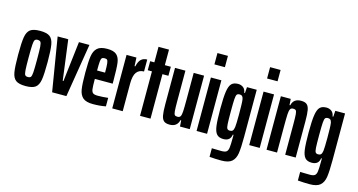

<svg xmlns="http://www.w3.org/2000/svg" viewBox="-94 -1153 3294 1768"><g transform="rotate(15 1553.0 -269.5)"><path d="M25 -255Q25 -370 34 -422.5Q43 -475 72 -496.5Q101 -518 165 -518Q229 -518 258 -496.5Q287 -475 296 -422.5Q305 -370 305 -255Q305 -140 296 -87.5Q287 -35 258 -13.5Q229 8 165 8Q101 8 72 -13.5Q43 -35 34 -87.5Q25 -140 25 -255ZM205 -255Q205 -342 202.5 -376Q200 -410 192.5 -420.5Q185 -431 165 -432Q145 -432 137.5 -421.5Q130 -411 127.5 -376.5Q125 -342 125 -255Q125 -168 127.5 -133.5Q130 -99 137.5 -88.5Q145 -78 165 -78Q185 -78 192.5 -88.5Q200 -99 202.5 -133.5Q205 -168 205 -255Z M417 0 333 -510H434L484 -127H491L536 -510H636L553 0Z M935 -221H765Q765 -152 768.5 -125Q772 -98 785 -88Q798 -78 831 -78Q851 -78 878.5 -79.5Q906 -81 929 -84V-3Q876 8 807 8Q741 8 711 -18.5Q681 -45 673 -97Q665 -149 665 -254Q665 -359 673 -411.5Q681 -464 710.5 -491Q740 -518 805 -518Q867 -518 894.5 -493Q922 -468 928.5 -417Q935 -366 935 -254ZM765 -301H841V-308Q841 -364 838 -388.5Q835 -413 828 -420.5Q821 -428 804 -428Q786 -428 778 -420.5Q770 -413 767.5 -387.5Q765 -362 765 -301Z M990 -510H1084L1088 -429H1095Q1106 -478 1128 -498Q1150 -518 1185 -518V-404Q1139 -404 1114.5 -371.5Q1090 -339 1090 -262V0H990Z M1255 0V-424H1215V-510H1255V-658H1355V-510H1412V-424H1355V0Z M1452 -163V-510H1551V-219Q1551 -151 1553.5 -124Q1556 -97 1563.5 -89Q1571 -81 1590 -81Q1610 -81 1618 -95Q1626 -109 1628 -143.5Q1630 -178 1630 -262V-510H1729V0H1636L1632 -58H1625Q1609 8 1538 8Q1501 8 1483 -7.5Q1465 -23 1458.5 -58.5Q1452 -94 1452 -163Z M1794 -635V-743H1894V-635ZM1794 0V-510H1894V0Z M1971 199V117Q1993 117 2007 118L2063 119Q2096 119 2110 108.5Q2124 98 2128 69.5Q2132 41 2132 -26V-54H2125Q2117 8 2051 8Q2008 8 1987 -15.5Q1966 -39 1959 -93Q1952 -147 1952 -254Q1952 -364 1960.5 -419.5Q1969 -475 1990 -496.5Q2011 -518 2053 -518Q2080 -518 2101 -502.5Q2122 -487 2127 -453H2134L2138 -510H2231V-64Q2231 44 2223 96.5Q2215 149 2184 176.5Q2153 204 2085 204Q2026 204 1971 199ZM2128 -126Q2132 -157 2132 -249Q2132 -299 2131 -337Q2130 -375 2127 -393Q2123 -413 2114.5 -420.5Q2106 -428 2091 -428Q2072 -428 2064.5 -418Q2057 -408 2054.5 -374.5Q2052 -341 2052 -255Q2052 -170 2054 -136.5Q2056 -103 2063.5 -92.5Q2071 -82 2089 -82Q2106 -82 2115 -91Q2124 -100 2128 -126Z M2296 -635V-743H2396V-635ZM2296 0V-510H2396V0Z M2461 -510H2555L2559 -452H2566Q2580 -518 2653 -518Q2690 -518 2708 -502.5Q2726 -487 2732.5 -451.5Q2739 -416 2739 -347V0H2639V-291Q2639 -359 2636.5 -386Q2634 -413 2626.5 -421Q2619 -429 2601 -429Q2581 -429 2573 -415Q2565 -401 2563 -366.5Q2561 -332 2561 -248V0H2461Z M2813 199V117Q2835 117 2849 118L2905 119Q2938 119 2952 108.5Q2966 98 2970 69.5Q2974 41 2974 -26V-54H2967Q2959 8 2893 8Q2850 8 2829 -15.5Q2808 -39 2801 -93Q2794 -147 2794 -254Q2794 -364 2802.5 -419.5Q2811 -475 2832 -496.5Q2853 -518 2895 -518Q2922 -518 2943 -502.5Q2964 -487 2969 -453H2976L2980 -510H3073V-64Q3073 44 3065 96.5Q3057 149 3026 176.5Q2995 204 2927 204Q2868 204 2813 199ZM2970 -126Q2974 -157 2974 -249Q2974 -299 2973 -337Q2972 -375 2969 -393Q2965 -413 2956.5 -420.5Q2948 -428 2933 -428Q2914 -428 2906.5 -418Q2899 -408 2896.5 -374.5Q2894 -341 2894 -255Q2894 -170 2896 -136.5Q2898 -103 2905.5 -92.5Q2913 -82 2931 -82Q2948 -82 2957 -91Q2966 -100 2970 -126Z"/></g></svg>

Font: Saira Ultra Condensed
Style: Bold
Weight: 700
Width: 1
Designer: Hector Gatti with collaboration of the Omnibus-Type team
Foundry: Omnibus-Type
Version: Version 1.001; ttfautohint (v1.8)